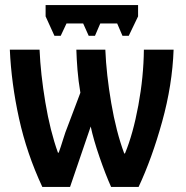

<svg xmlns="http://www.w3.org/2000/svg" viewBox="-20 -742 738 762"><path d="M161 -722V-677L196 -600H221L244 -649H310L332 -600H357L378 -649H445L466 -600H491L528 -677V-722ZM551 -545Q550 -437 529 -323.5Q508 -210 476 -133H473Q441 -219 421.5 -333Q402 -447 398 -545H283Q284 -509 287.5 -465Q291 -421 299 -374L248 -239Q240 -220 230.5 -189Q221 -158 213 -136H210Q179 -222 160 -335.5Q141 -449 137 -545H19Q25 -411 55.5 -272Q86 -133 148 0H258L340 -240Q351 -188 375 -118.5Q399 -49 421 0H530Q583 -113 623.5 -259Q664 -405 669 -545Z"/></svg>

Font: Noto Sans UI Condensed
Style: Bold
Weight: 700
Width: 3
Designer: Monotype Design Team
Foundry: Monotype Imaging Inc.
Version: 1.001